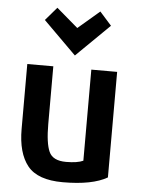

<svg xmlns="http://www.w3.org/2000/svg" viewBox="-57 -864 691 926"><g transform="rotate(5 288.5 -401.0)"><path d="M497 -25Q425 17 282 17Q160 17 111 -44Q62 -105 62 -222V-536H188V-257Q188 -164 206.5 -123Q225 -82 289 -82Q344 -82 372 -95V-536H497ZM183 -819 287 -730 391 -819 448 -755 287 -597 128 -755Z"/></g></svg>

Font: Repo
Style: DemiBold
Weight: 600
Designer: Stefan Peev
Foundry: Context Ltd
Version: Version 001.000